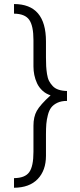

<svg xmlns="http://www.w3.org/2000/svg" viewBox="-20 -780 390 936"><path d="M48.3 135.3V88.4Q101.6 87.9 122.3 59.6Q143.1 31.2 143.1 -40V-167Q143.1 -210.4 159.4 -239.7Q175.8 -269 226.6 -315.4Q204.1 -322.3 187 -338.1Q169.9 -354 160.6 -374Q151.4 -394 147.2 -414.8Q143.1 -435.5 143.1 -456.1V-584.5Q143.1 -654.3 122.3 -683.6Q101.6 -712.9 48.3 -713.4V-760.3Q204.1 -760.3 204.1 -578.1V-500.5Q204.1 -474.6 205.1 -457.3Q206.1 -439.9 209.2 -419.2Q212.4 -398.4 219.2 -385.3Q226.1 -372.1 237.1 -360.4Q248 -348.6 265.6 -342.8Q283.2 -336.9 306.6 -336.4V-288.1Q279.3 -288.1 260 -279.1Q240.7 -270 230 -256.1Q219.2 -242.2 213.4 -219.2Q207.5 -196.3 205.8 -175.5Q204.1 -154.8 204.1 -124.5V-20.5Q204.1 50.8 163.8 92.8Q123.5 134.8 48.3 135.3Z"/></svg>

Font: Oxygen Light
Style: Regular
Weight: 300
Designer: vernon adams
Foundry: Vernon Adams
Version: Version Release 0.2.3 webfont; ttfautohint (v0.93.3-1d66) -l